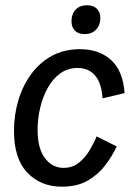

<svg xmlns="http://www.w3.org/2000/svg" viewBox="-20 -700 507 732"><path d="M215.8 11.7Q135.8 11.7 84.6 -41.2Q33.3 -94.2 33.3 -201.7Q33.3 -260.8 49.6 -316.2Q65.8 -371.7 97.9 -416.2Q130 -460.8 177.1 -486.7Q224.2 -512.5 285 -512.5Q358.3 -512.5 403.8 -470.8Q449.2 -429.2 455 -345L370.8 -325Q367.5 -381.7 343.3 -411.2Q319.2 -440.8 275.8 -440.8Q238.3 -440.8 210 -420.4Q181.7 -400 162.5 -365.8Q143.3 -331.7 133.3 -289.6Q123.3 -247.5 123.3 -205Q123.3 -134.2 151.2 -97.1Q179.2 -60 222.5 -60Q256.7 -60 280.8 -79.6Q305 -99.2 321.7 -127.1Q338.3 -155 348.3 -180L425 -141.7Q409.2 -107.5 382.9 -72.1Q356.7 -36.7 316.2 -12.5Q275.8 11.7 215.8 11.7ZM302.5 -570Q278.3 -570 265.4 -583.3Q252.5 -596.7 252.5 -619.2Q252.5 -646.7 268.3 -663.3Q284.2 -680 311.7 -680Q335.8 -680 349.2 -666.7Q362.5 -653.3 362.5 -631.7Q362.5 -604.2 346.2 -587.1Q330 -570 302.5 -570Z"/></svg>

Font: Familjen Grotesk GF
Style: Italic
Weight: 400
Designer: Anders Wikstroem, Jonas Baeckman, Matilda Gysing, Kristian Moeller
Foundry: Familjen STHML AB
Version: Version 2.000; Beta; Release 4; Build 6